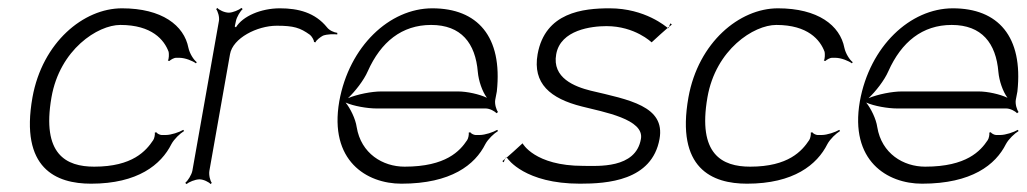

<svg xmlns="http://www.w3.org/2000/svg" viewBox="-20 -453 2593 485"><path d="M62 -207C30 -27 122 11 210 11C328 11 387 -37 413 -89C420 -102 435 -116 445 -122L443 -125C433 -119 412 -112 399 -112H388C384 -112 376 -116 375 -119L371 -118C372 -114 370 -103 367 -99C349 -72 315 -32 218 -32C147 -32 85 -63 110 -207C131 -328 227 -390 284 -390C364 -390 395 -352 406 -322C407 -317 407 -304 404 -300L408 -299C411 -302 419 -307 425 -307H433C448 -307 467 -299 475 -293L477 -296C469 -302 459 -318 456 -332C445 -389 389 -432 288 -432C191 -432 87 -346 62 -207Z M448 9 451 12C457 7 473 0 484 0C494 0 508 7 512 12L515 9C511 4 507 -11 509 -22L561 -316C568 -357 630 -388 679 -388C722 -388 738 -383 763 -365C767 -362 774 -351 773 -347L777 -346C778 -351 790 -360 796 -363C807 -367 824 -367 832 -366V-370C824 -371 812 -376 806 -384C776 -421 734 -432 687 -432C639 -432 593 -412 576 -384L573 -386L576 -400C578 -410 587 -425 593 -430L590 -433C584 -428 568 -421 558 -421C547 -421 533 -428 529 -433L526 -430C530 -425 535 -410 533 -400L466 -22C464 -11 454 4 448 9Z M859 -205C877 -222 899 -250 909 -273C942 -347 995 -390 1069 -390C1145 -390 1181 -344 1187 -271C1189 -249 1198 -222 1210 -206C1191 -215 1160 -222 1137 -222H943C919 -222 883 -215 859 -205ZM837 -197C811 -47 906 11 994 11C1120 11 1180 -37 1206 -89C1213 -102 1228 -116 1238 -122L1236 -125C1226 -119 1205 -112 1192 -112H1181C1177 -112 1169 -116 1168 -119L1164 -118C1165 -114 1163 -103 1160 -99C1142 -72 1107 -32 1002 -32C947 -32 892 -65 881 -132C878 -153 865 -179 853 -194C873 -185 908 -179 931 -179H1207C1217 -179 1230 -172 1234 -167L1238 -170C1234 -175 1229 -190 1231 -201L1235 -222C1250 -361 1186 -432 1072 -432C964 -432 862 -336 837 -197Z M1666 -382C1668 -381 1670 -383 1670 -385ZM1670 -385 1677 -391 1674 -394C1672 -392 1671 -388 1670 -385ZM1260 -55C1260 -55 1261 -55 1261 -54C1263 -51 1306 11 1445 11C1513 11 1627 4 1646 -102C1661 -185 1569 -201 1472 -224C1432 -234 1374 -256 1385 -316C1396 -378 1475 -387 1512 -387C1584 -387 1626 -346 1626 -346C1643 -362 1657 -374 1666 -382C1666 -382 1667 -383 1666 -383C1663 -385 1610 -432 1520 -432C1453 -432 1357 -422 1338 -316C1325 -242 1370 -204 1450 -184C1505 -170 1608 -152 1599 -102C1586 -26 1489 -34 1453 -34C1330 -34 1300 -91 1300 -91C1283 -75 1269 -63 1260 -55ZM1256 -52 1260 -55C1258 -56 1258 -55 1256 -52ZM1249 -46 1252 -43C1254 -45 1254 -49 1256 -52Z M1719 -207C1687 -27 1779 11 1867 11C1985 11 2044 -37 2070 -89C2077 -102 2092 -116 2102 -122L2100 -125C2090 -119 2069 -112 2056 -112H2045C2041 -112 2033 -116 2032 -119L2028 -118C2029 -114 2027 -103 2024 -99C2006 -72 1972 -32 1875 -32C1804 -32 1742 -63 1767 -207C1788 -328 1884 -390 1941 -390C2021 -390 2052 -352 2063 -322C2064 -317 2064 -304 2061 -300L2065 -299C2068 -302 2076 -307 2082 -307H2090C2105 -307 2124 -299 2132 -293L2134 -296C2126 -302 2116 -318 2113 -332C2102 -389 2046 -432 1945 -432C1848 -432 1744 -346 1719 -207Z M2174 -205C2192 -222 2214 -250 2224 -273C2257 -347 2310 -390 2384 -390C2460 -390 2496 -344 2502 -271C2504 -249 2513 -222 2525 -206C2506 -215 2475 -222 2452 -222H2258C2234 -222 2198 -215 2174 -205ZM2152 -197C2126 -47 2221 11 2309 11C2435 11 2495 -37 2521 -89C2528 -102 2543 -116 2553 -122L2551 -125C2541 -119 2520 -112 2507 -112H2496C2492 -112 2484 -116 2483 -119L2479 -118C2480 -114 2478 -103 2475 -99C2457 -72 2422 -32 2317 -32C2262 -32 2207 -65 2196 -132C2193 -153 2180 -179 2168 -194C2188 -185 2223 -179 2246 -179H2522C2532 -179 2545 -172 2549 -167L2553 -170C2549 -175 2544 -190 2546 -201L2550 -222C2565 -361 2501 -432 2387 -432C2279 -432 2177 -336 2152 -197Z"/></svg>

Font: Armata Saber
Style: RgIta
Weight: 400
Designer: Jasper
Foundry: Cannot Into Space Fonts
Version: Version 0.970